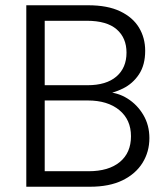

<svg xmlns="http://www.w3.org/2000/svg" viewBox="-20 -710 637 730"><path d="M80 0V-690H315Q389 -690 437 -667Q485 -644 508.5 -605Q532 -566 532 -517Q532 -463 508.5 -427.5Q485 -392 447.5 -373.5Q410 -355 369 -350L382 -360Q427 -359 464.5 -335.5Q502 -312 525 -273Q548 -234 548 -185Q548 -133 522 -91Q496 -49 446 -24.5Q396 0 322 0ZM150 -59H317Q393 -59 435.5 -94Q478 -129 478 -192Q478 -255 433.5 -291.5Q389 -328 314 -328H150ZM150 -386H313Q384 -386 422.5 -419Q461 -452 461 -510Q461 -566 423.5 -598.5Q386 -631 310 -631H150Z"/></svg>

Font: Parkinsans Light
Style: Regular
Weight: 300
Designer: Red Stone, Indian Type Foundry
Foundry: Indian Type Foundry
Version: Version 1.000